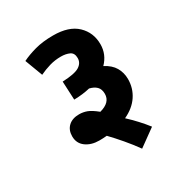

<svg xmlns="http://www.w3.org/2000/svg" viewBox="-166 -754 902 952"><g transform="rotate(-30 285.0 -278.5)"><path d="M90 -591Q122 -607 167 -619.5Q212 -632 272 -632Q362 -632 408 -588Q454 -544 454 -477Q454 -419 412 -376Q451 -356 468.5 -326Q486 -296 486 -259Q486 -207 458 -165Q430 -123 376 -98Q402 -74 426.5 -47.5Q451 -21 471 5L374 75Q346 36 314.5 -1Q283 -38 254 -68Q233 -66 211 -66Q165 -66 134.5 -88.5Q104 -111 104 -151Q104 -187 126.5 -208Q149 -229 188 -229Q211 -229 232.5 -221Q254 -213 286 -187Q350 -204 350 -253Q350 -280 335.5 -294.5Q321 -309 295 -315Q254 -305 204 -304L199 -410Q270 -413 296 -429.5Q322 -446 322 -474Q322 -503 301.5 -512.5Q281 -522 253 -522Q219 -522 188 -513Q157 -504 128 -490Z"/></g></svg>

Font: RS Noto Sans
Style: Bold
Weight: 700
Designer: Monotype Design Team
Foundry: Monotype Imaging Inc.
Version: Version 3.10